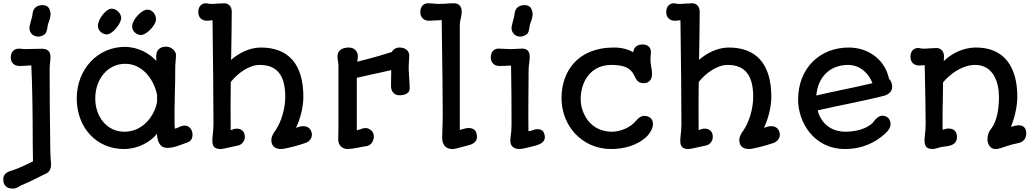

<svg xmlns="http://www.w3.org/2000/svg" viewBox="-38 -890 6284 1165"><path d="M217.3 -672.9C241.7 -683.6 244.1 -695.8 248.5 -716.8C250.5 -727.1 251.5 -740.7 256.3 -752C263.2 -768.1 270.5 -796.4 268.6 -809.6C267.6 -816.4 265.1 -827.6 262.2 -834.5C252.4 -856.4 230 -861.8 207.5 -857.9C176.3 -853.5 161.1 -832 159.2 -803.2C157.2 -776.9 137.2 -736.8 141.1 -711.4C147 -675.3 185.1 -658.7 217.3 -672.9ZM22.9 148.4C-2 156.7 -18.1 171.4 -18.1 197.8C-18.1 239.7 7.3 254.4 39.6 254.4C54.7 254.4 68.4 249.5 89.4 234.9C136.7 216.3 184.1 191.4 241.2 163.1V163.6C264.2 153.3 272 130.4 272 106C270 75.7 267.1 49.8 267.1 23.9C264.2 -223.1 263.2 -325.7 263.2 -470.2C263.2 -497.1 268.1 -520 268.1 -543.9C268.1 -562 264.2 -594.2 217.3 -594.2C181.6 -594.2 153.8 -592.3 126 -592.3C101.1 -591.3 94.2 -594.7 74.7 -594.7C48.8 -594.7 27.3 -575.7 27.3 -542.5C27.3 -502 56.2 -489.7 79.6 -489.7C86.4 -489.7 119.6 -490.7 151.9 -493.2C157.7 -388.2 160.6 -198.2 160.6 -25.9C160.6 16.1 161.6 53.7 162.1 88.9C79.6 131.3 36.1 144.5 22.9 148.4Z M427.7 -293C427.7 -117.2 545.4 14.2 714.4 14.2C798.3 14.2 874 -27.8 914.6 -78.1C916.5 -39.6 926.8 7.3 978 7.3C1020.5 7.3 1061 -12.7 1100.6 -26.4C1123.5 -34.2 1130.4 -54.7 1130.4 -72.3C1130.4 -97.7 1114.3 -127.9 1083 -127.9C1069.3 -127.9 1061 -124 1052.2 -120.6C1042.5 -115.7 1029.3 -110.4 1023.4 -108.9C1020.5 -125.5 1021 -161.6 1021 -224.6C1021 -252.4 1022 -288.1 1022.9 -319.3C1024.4 -365.2 1025.4 -418.9 1025.4 -490.2C1026.4 -513.2 1029.8 -535.6 1029.8 -557.6C1029.8 -576.2 1005.9 -606.9 969.7 -606.9C927.2 -606.9 909.7 -581.1 909.7 -548.8C909.7 -541 909.7 -529.3 910.2 -520.5C872.6 -563 802.7 -605.5 718.8 -605.5C555.2 -605.5 427.7 -470.2 427.7 -293ZM540 -293C540 -409.7 615.2 -502.9 721.7 -502.9C835.4 -502.9 900.4 -393.6 915 -314V-271C898.9 -185.5 828.1 -90.8 717.8 -90.8C605.5 -90.8 540 -187 540 -293ZM610.4 -681.2C644 -681.2 697.3 -747.1 697.3 -781.2C697.3 -807.6 669.4 -837.4 639.6 -837.4C605 -837.4 556.2 -774.4 556.2 -732.9C556.2 -701.2 585.9 -681.2 610.4 -681.2ZM816.9 -677.7C851.6 -677.7 908.7 -738.3 908.7 -772V-772.5C908.7 -803.2 885.7 -831.5 856 -831.5C821.3 -831.5 763.7 -770.5 763.7 -729.5C763.7 -698.7 793 -677.7 816.9 -677.7Z M1250.5 -35.2C1250.5 -3.4 1261.7 14.2 1300.3 14.2C1313 14.2 1344.7 6.3 1368.7 1C1381.3 -1.5 1394.5 -4.9 1407.2 -7.3C1430.2 -12.2 1447.8 -35.2 1447.8 -58.6C1447.8 -91.3 1428.7 -110.8 1393.6 -109.4C1385.3 -108.9 1378.4 -106.4 1372.6 -104C1364.3 -101.1 1362.8 -100.6 1361.8 -100.6C1360.8 -200.2 1360.8 -296.4 1362.3 -392.6C1404.3 -445.3 1472.7 -496.1 1537.6 -496.1C1649.4 -496.1 1692.9 -425.3 1692.9 -302.2C1692.9 -228.5 1667 -146.5 1633.3 -98.6C1619.6 -81.1 1608.4 -58.6 1608.4 -41C1608.4 -8.8 1625 14.2 1667 14.2C1692.9 14.2 1777.3 -8.8 1815.4 -22.5C1838.4 -30.3 1854.5 -48.8 1854.5 -73.2C1854.5 -86.9 1846.2 -124.5 1802.7 -124.5C1785.6 -124.5 1772 -119.1 1757.8 -114.3C1784.7 -169.4 1802.7 -242.2 1802.7 -302.2C1802.7 -506.3 1708 -601.6 1543.9 -601.6C1475.1 -601.6 1409.2 -566.4 1363.8 -526.4L1364.7 -551.3C1366.2 -651.9 1368.2 -735.8 1368.2 -819.8C1368.2 -851.1 1348.6 -870.1 1321.8 -870.1C1311.5 -870.1 1296.4 -869.1 1282.2 -868.2C1269 -866.7 1255.4 -866.2 1242.2 -866.2C1231 -866.2 1221.7 -870.1 1211.4 -870.1C1186 -870.1 1165 -851.6 1165 -817.4C1165 -778.3 1192.9 -764.2 1216.3 -764.2C1231.4 -764.2 1241.7 -767.6 1251.5 -766.6C1254.4 -586.9 1257.3 -250 1257.3 -134.8C1257.3 -109.4 1254.9 -88.9 1252.9 -71.8C1251.5 -59.6 1250.5 -46.9 1250.5 -35.2Z M2014.2 -43.5C2014.2 -6.3 2041 14.2 2071.3 14.2C2085 14.2 2104 11.7 2137.2 5.4C2157.7 1.5 2173.8 -2 2183.1 -2.9C2210 -4.9 2230.5 -32.2 2230.5 -61.5C2230.5 -94.7 2204.6 -111.3 2180.2 -113.3C2165 -112.3 2154.3 -107.9 2141.6 -103.5L2127 -99.1V-418C2156.2 -424.3 2185.1 -430.7 2213.9 -437.5C2265.1 -448.2 2311 -459 2335.9 -464.8C2335.4 -427.7 2334.5 -397.9 2334.5 -368.2C2334.5 -341.8 2347.7 -312 2386.2 -312C2413.1 -312 2447.8 -321.3 2447.8 -352.5C2447.8 -367.2 2447.3 -382.8 2446.3 -395.5C2443.4 -437 2439.5 -478.5 2443.4 -518.1C2443.4 -529.8 2445.3 -541.5 2445.3 -552.7C2445.3 -580.6 2422.4 -601.6 2386.7 -601.6C2362.3 -601.6 2347.2 -588.9 2338.9 -574.2C2299.3 -561.5 2228.5 -540 2129.4 -515.6C2131.3 -526.9 2133.3 -538.1 2133.3 -549.3C2133.3 -575.2 2115.2 -601.6 2078.6 -601.6C2036.6 -601.6 2009.8 -582.5 2009.8 -548.3C2009.8 -528.3 2015.6 -509.8 2015.6 -491.7V-115.2C2015.1 -87.9 2014.2 -65.9 2014.2 -43.5Z M2645 -50.3C2645 -21 2662.1 14.2 2703.6 14.2C2717.8 14.2 2727.5 12.7 2749.5 5.9L2798.3 -6.8C2835 -15.6 2856 -30.3 2856 -59.6C2856 -95.7 2838.4 -113.3 2804.7 -113.3C2793 -113.3 2778.3 -109.4 2752 -101.6V-741.7C2752.9 -768.1 2763.7 -792 2763.7 -817.4C2763.7 -853 2744.6 -870.1 2717.3 -870.1C2677.2 -870.1 2664.1 -866.2 2627.4 -866.2C2602.5 -866.2 2581.1 -870.1 2558.6 -870.1C2533.7 -870.1 2512.2 -851.6 2512.2 -817.4C2512.2 -778.3 2540.5 -764.2 2563.5 -764.2C2590.8 -764.2 2616.7 -767.6 2642.1 -768.1C2646 -536.1 2648.4 -257.8 2648.4 -198.2C2648.4 -169.4 2647.5 -137.7 2646.5 -114.3C2645.5 -91.8 2645 -71.3 2645 -50.3Z M3142.1 -672.9C3167 -683.6 3169.4 -695.8 3173.3 -716.8C3175.3 -727.1 3176.3 -740.7 3181.2 -752C3188 -768.1 3195.8 -796.4 3193.8 -809.6C3192.9 -816.4 3189.9 -827.6 3187 -834.5C3177.2 -856.4 3155.3 -861.8 3132.3 -857.9C3101.6 -853.5 3085.9 -832 3084 -803.2C3082 -776.9 3062.5 -736.8 3066.4 -711.4C3072.3 -675.3 3110.4 -658.7 3142.1 -672.9ZM3058.6 -36.6C3058.6 -4.9 3076.7 14.2 3114.7 14.2C3131.8 14.2 3176.8 2.9 3216.3 -7.8C3250 -18.1 3272 -35.2 3267.6 -65.9C3262.7 -89.8 3255.9 -106 3222.2 -106C3199.7 -106 3189.5 -95.2 3168.5 -93.8C3166.5 -229.5 3169.4 -347.2 3169.4 -464.8C3169.4 -493.7 3176.3 -519 3176.3 -545.4C3176.3 -576.2 3163.1 -595.2 3129.9 -595.2C3108.4 -595.2 3083.5 -591.8 3059.6 -591.8C3036.1 -591.8 3011.7 -595.2 2986.8 -595.2C2961.4 -595.2 2939.9 -576.7 2939.9 -542.5C2939.9 -503.4 2968.3 -489.7 2991.2 -489.7C3010.7 -489.7 3043.5 -490.7 3063 -492.2C3065.4 -363.8 3065.9 -252.9 3065.9 -136.2C3065.9 -74.2 3058.6 -69.3 3058.6 -36.6Z M3369.1 -294.9C3369.1 -126.5 3493.7 14.2 3669.9 14.2C3743.2 14.2 3829.6 -4.9 3889.6 -64.9C3905.8 -83 3921.9 -106.4 3923.8 -134.3C3925.3 -156.7 3914.1 -184.6 3874.5 -187C3855 -188.5 3834.5 -173.8 3823.7 -160.2C3788.6 -114.7 3724.1 -90.8 3674.8 -90.8C3541.5 -90.8 3485.4 -205.1 3485.4 -288.1C3485.4 -396.5 3547.4 -496.1 3671.4 -496.1C3776.9 -496.1 3797.4 -458.5 3813 -426.8C3824.7 -403.8 3834 -385.3 3868.7 -385.3C3902.3 -385.3 3918.5 -410.2 3918.5 -441.4C3918.5 -470.7 3908.7 -499 3908.7 -528.8C3908.7 -545.9 3911.6 -560.1 3911.6 -574.2C3911.6 -601.6 3893.1 -620.1 3861.8 -620.1C3837.9 -620.1 3810.5 -612.3 3803.7 -572.8C3776.4 -590.3 3734.4 -601.6 3687.5 -601.6C3463.9 -601.6 3369.1 -453.1 3369.1 -294.9Z M4089.8 -35.2C4089.8 -3.4 4101.1 14.2 4139.6 14.2C4152.3 14.2 4184.1 6.3 4208 1C4220.7 -1.5 4233.9 -4.9 4246.6 -7.3C4269.5 -12.2 4287.1 -35.2 4287.1 -58.6C4287.1 -91.3 4268.1 -110.8 4232.9 -109.4C4224.6 -108.9 4217.8 -106.4 4211.9 -104C4203.6 -101.1 4202.1 -100.6 4201.2 -100.6C4200.2 -200.2 4200.2 -296.4 4201.7 -392.6C4243.7 -445.3 4312 -496.1 4377 -496.1C4488.8 -496.1 4532.2 -425.3 4532.2 -302.2C4532.2 -228.5 4506.3 -146.5 4472.7 -98.6C4459 -81.1 4447.8 -58.6 4447.8 -41C4447.8 -8.8 4464.4 14.2 4506.3 14.2C4532.2 14.2 4616.7 -8.8 4654.8 -22.5C4677.7 -30.3 4693.8 -48.8 4693.8 -73.2C4693.8 -86.9 4685.5 -124.5 4642.1 -124.5C4625 -124.5 4611.3 -119.1 4597.2 -114.3C4624 -169.4 4642.1 -242.2 4642.1 -302.2C4642.1 -506.3 4547.4 -601.6 4383.3 -601.6C4314.5 -601.6 4248.5 -566.4 4203.1 -526.4L4204.1 -551.3C4205.6 -651.9 4207.5 -735.8 4207.5 -819.8C4207.5 -851.1 4188 -870.1 4161.1 -870.1C4150.9 -870.1 4135.7 -869.1 4121.6 -868.2C4108.4 -866.7 4094.7 -866.2 4081.5 -866.2C4070.3 -866.2 4061 -870.1 4050.8 -870.1C4025.4 -870.1 4004.4 -851.6 4004.4 -817.4C4004.4 -778.3 4032.2 -764.2 4055.7 -764.2C4070.8 -764.2 4081.1 -767.6 4090.8 -766.6C4093.8 -586.9 4096.7 -250 4096.7 -134.8C4096.7 -109.4 4094.2 -88.9 4092.3 -71.8C4090.8 -59.6 4089.8 -46.9 4089.8 -35.2Z M4923.3 -220.2C5060.5 -252 5191.9 -274.9 5323.2 -308.1C5353 -315.4 5375.5 -334.5 5375.5 -363.3C5375.5 -380.9 5369.1 -400.9 5356.4 -411.6C5333 -523.4 5236.8 -601.6 5111.3 -601.6C4937 -601.6 4804.7 -477.1 4804.7 -284.7C4804.7 -151.9 4897 14.2 5090.3 14.2C5199.2 14.2 5279.3 -29.8 5333.5 -80.1C5358.4 -102.5 5365.7 -122.6 5365.7 -134.8C5365.7 -167 5346.7 -188 5314.5 -188C5297.4 -188 5275.4 -170.9 5262.7 -151.4C5248.5 -130.9 5192.9 -90.8 5090.8 -90.8C5025.9 -90.8 4948.7 -123 4923.3 -220.2ZM4915 -310.5C4924.8 -421.9 4997.1 -496.1 5107.9 -496.1C5179.2 -496.1 5233.4 -445.8 5255.9 -385.3C5139.2 -357.4 5024.9 -336.4 4915 -310.5Z M5571.8 -36.1C5571.8 -4.4 5583 14.2 5621.6 14.2C5632.8 14.2 5647 9.3 5668 3.4C5673.8 1.5 5682.6 0.5 5691.9 -0.5C5725.6 -4.4 5768.6 -10.3 5768.6 -59.6C5768.6 -92.3 5750 -110.4 5714.8 -110.4C5709.5 -110.4 5702.1 -108.4 5695.3 -106.4L5682.1 -102.5C5680.7 -119.6 5681.2 -134.8 5681.2 -149.4C5681.2 -200.7 5681.6 -251 5683.1 -301.3C5683.1 -331.1 5683.6 -360.8 5684.1 -390.1C5729 -443.8 5802.2 -496.1 5878.9 -496.1C5989.3 -496.1 6023.4 -390.6 6023.4 -302.2C6023.4 -225.1 6010.7 -151.9 5973.6 -105.5C5959 -87.9 5953.6 -64.9 5953.6 -44.4C5953.6 -18.6 5969.2 14.2 6000.5 14.2C6022.5 15.1 6031.7 8.3 6096.7 -11.7L6149.4 -23.9C6182.1 -35.2 6189 -61 6189 -79.6C6189 -115.7 6169.9 -132.8 6134.3 -129.4C6125 -128.4 6110.4 -124.5 6095.7 -120.1C6118.7 -175.3 6134.8 -245.1 6134.8 -302.2C6134.8 -491.2 6049.8 -601.6 5884.8 -601.6C5800.3 -601.6 5733.4 -562 5688.5 -519.5C5689.5 -529.3 5689.9 -540.5 5689.9 -548.3C5689.9 -580.1 5669.9 -598.6 5643.6 -598.6C5632.8 -598.6 5617.7 -597.7 5603.5 -596.7C5590.3 -595.2 5576.7 -594.7 5563.5 -594.7C5552.7 -594.7 5543 -598.6 5532.7 -598.6C5506.8 -598.6 5486.3 -580.6 5486.3 -545.4C5486.3 -506.8 5514.2 -492.7 5537.6 -492.7C5553.2 -492.7 5564.5 -493.7 5572.8 -495.1C5576.7 -287.6 5577.1 -282.7 5577.1 -278.3C5578.1 -230.5 5578.6 -187 5578.6 -136.2C5578.6 -110.4 5576.2 -89.8 5574.2 -72.3C5572.8 -60.5 5571.8 -47.9 5571.8 -36.1Z"/></svg>

Font: Autour One
Style: Regular
Weight: 400
Designer: Eben Sorkin
Foundry: Eben Sorkin
Version: Version 1.002